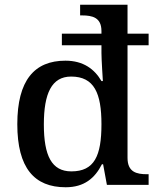

<svg xmlns="http://www.w3.org/2000/svg" viewBox="-20 -780 664 810"><path d="M257 10C335 10 380 -28 410 -87H415L431 0H607V-45H600C556 -45 518 -54 518 -114V-589H607V-638H518V-760H318V-715H326C370 -715 408 -706 408 -649V-638H241V-589H408V-556C408 -529 414 -438 414 -438H408C379 -488 332 -524 256 -524C125 -524 53 -441 53 -256C53 -71 125 10 257 10ZM281 -57C198 -57 165 -123 165 -255C165 -386 198 -457 280 -457C378 -457 408 -386 408 -256C408 -122 378 -57 281 -57Z"/></svg>

Font: Noto Serif Tamil Medium
Style: Italic
Weight: 500
Italic angle: -12°
Designer: Indian Type Foundry, Tom Grace, and the Monotype Design Team
Foundry: Monotype Imaging Inc.
Version: Version 2.003